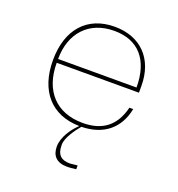

<svg xmlns="http://www.w3.org/2000/svg" viewBox="-132 -621 880 950"><g transform="rotate(20 308.0 -146.0)"><path d="M102 -266C102 -403 184 -492 317 -492C443 -492 515 -412 515 -266ZM373 196 334 200C290 200 264 183 264 126C264 89 303 36 325 10C439 8 515 -52 536 -160H516C491 -59 428 -10 324 -10C185 -10 102 -98 102 -246H535V-282C535 -423 449 -512 312 -512C167 -512 80 -414 80 -252C80 -91 166 8 314 10L305 19C283 41 244 92 244 143C244 190 269 220 326 220C336 220 352 219 373 216Z"/></g></svg>

Font: Perun Thin
Style: Regular
Weight: 100
Foundry: Copyright (c) Stefan Peev, Context Ltd, 2016
Version: Version 1.089